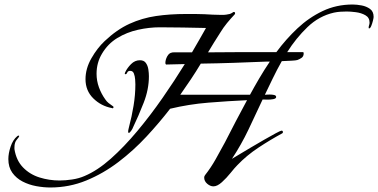

<svg xmlns="http://www.w3.org/2000/svg" viewBox="-20 -785 1676 851"><path d="M203 46Q173 46 140.5 40Q108 34 80 19.5Q52 5 34.5 -19.5Q17 -44 17 -80Q17 -105 27 -135Q37 -165 56 -181Q59 -184 63 -184Q65 -184 65 -182Q65 -178 54.5 -166Q44 -154 44 -132V-124Q52 -74 82 -43Q112 -12 155 1.5Q198 15 244 15Q270 15 300 10.5Q330 6 355 -5Q412 -29 471 -81.5Q530 -134 588.5 -204Q647 -274 700.5 -351Q754 -428 799 -501Q758 -500 716 -499Q713 -501 713 -506Q713 -520 721 -535Q729 -550 742 -552Q743 -553 752.5 -553Q762 -553 771.5 -553Q781 -553 782 -553H831Q848 -583 864 -610Q880 -637 893 -661Q842 -662 790.5 -663Q739 -664 688 -664Q641 -664 591.5 -653Q542 -642 500 -616.5Q458 -591 432 -547Q408 -507 408 -458Q408 -427 418.5 -398Q429 -369 447 -344Q453 -335 461 -328.5Q469 -322 478 -316Q483 -314 483 -310Q483 -305 478 -305L476 -306Q428 -315 393.5 -349Q359 -383 359 -434Q359 -481 385 -526.5Q411 -572 444 -603Q498 -654 554 -679.5Q610 -705 671.5 -714Q733 -723 805 -723Q825 -723 845.5 -723Q866 -723 886 -722Q905 -721 923 -720Q941 -719 960 -719Q965 -719 971 -719Q977 -719 982 -720Q993 -722 998 -723Q1003 -724 1012 -730Q1014 -732 1016 -732Q1022 -732 1022 -726Q1022 -723 1020 -721Q1002 -702 986 -682.5Q970 -663 956 -640Q942 -618 928.5 -596.5Q915 -575 902 -553Q978 -554 1053.5 -554Q1129 -554 1205 -554Q1247 -611 1298 -659Q1349 -707 1410 -736Q1471 -765 1543 -765Q1561 -765 1582.5 -761Q1604 -757 1620 -745.5Q1636 -734 1636 -710Q1636 -706 1633 -693.5Q1630 -681 1625.5 -670Q1621 -659 1616 -659Q1614 -659 1614 -662Q1614 -668 1616 -673.5Q1618 -679 1618 -685Q1618 -707 1599.5 -717.5Q1581 -728 1557 -731Q1533 -734 1517 -734Q1503 -734 1488.5 -733Q1474 -732 1460 -729Q1394 -714 1343 -665Q1292 -616 1253 -554H1323Q1326 -554 1326 -548Q1326 -535 1316.5 -528.5Q1307 -522 1298 -519Q1292 -517 1272 -516Q1252 -515 1229 -514Q1207 -475 1188.5 -436.5Q1170 -398 1154 -365Q1157 -365 1162.5 -365.5Q1168 -366 1175 -366Q1186 -366 1195 -364Q1204 -362 1204 -355Q1204 -348 1191 -345.5Q1178 -343 1163.5 -343.5Q1149 -344 1144 -344Q1113 -277 1081 -210Q1049 -143 1008 -81Q1015 -85 1038 -99Q1061 -113 1091.5 -131Q1122 -149 1151.5 -166Q1181 -183 1202.5 -194.5Q1224 -206 1228 -206Q1234 -206 1234 -199Q1234 -196 1231 -194Q1179 -166 1126 -131Q1073 -96 1032 -53Q1020 -41 1002 -18.5Q984 4 963.5 22.5Q943 41 926 41Q912 41 898.5 29.5Q885 18 885 2Q885 -4 889 -9Q915 -42 936 -79.5Q957 -117 977 -154Q1001 -201 1025.5 -248Q1050 -295 1075 -341Q990 -337 903.5 -330Q817 -323 734 -303Q687 -242 629.5 -180Q572 -118 505 -67Q438 -16 362.5 15Q287 46 203 46ZM551 -196Q549 -196 548.5 -198Q548 -200 548 -201Q548 -207 549.5 -212.5Q551 -218 552 -223Q564 -268 572 -316.5Q580 -365 580 -411Q580 -419 579 -433Q578 -447 573.5 -459Q569 -471 557 -471Q547 -471 544 -463.5Q541 -456 536 -456Q533 -456 533 -459Q533 -461 535 -465Q544 -484 561 -501Q578 -518 600 -518Q618 -518 626.5 -506Q635 -494 637.5 -477.5Q640 -461 640 -447Q640 -389 617 -330Q594 -271 569 -219Q568 -215 561.5 -205.5Q555 -196 551 -196ZM779 -365H1088Q1107 -400 1129 -437.5Q1151 -475 1176 -512Q1165 -512 1161 -512Q1088 -509 1015.5 -506.5Q943 -504 870 -503Q849 -468 826 -433.5Q803 -399 779 -365Z"/></svg>

Font: My Soul
Style: Regular
Weight: 400
Designer: Robert E. Leuschke
Foundry: Robert E. Leuschke
Version: Version 1.010; ttfautohint (v1.8.4.7-5d5b)